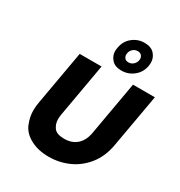

<svg xmlns="http://www.w3.org/2000/svg" viewBox="-224 -1140 1219 1301"><g transform="rotate(30 385.5 -490.0)"><path d="M629 -866Q619 -811 577.5 -778Q536 -745 484 -745Q432 -745 406.5 -774Q381 -803 381 -839Q381 -852 384 -866Q393 -921 434 -954Q475 -987 527 -987Q579 -987 605 -958Q631 -929 631 -891Q631 -879 629 -866ZM554 -866Q555 -872 555 -877Q555 -891 545 -903Q535 -915 514 -915Q494 -915 478.5 -901.5Q463 -888 459 -866Q458 -860 458 -855Q458 -841 467.5 -829Q477 -817 497 -817Q518 -817 534 -831Q550 -845 554 -866ZM354 -702 280 -282Q277 -263 277 -246Q277 -209 298 -180Q319 -151 379 -151Q439 -151 477 -185Q515 -219 526 -282L600 -702H771L697 -283Q680 -189 628.5 -124Q577 -59 504 -26Q431 7 348 7Q265 7 205 -25.5Q145 -58 123.5 -110.5Q102 -163 102 -214Q102 -246 109 -283L183 -702Z"/></g></svg>

Font: Fz Poppins
Style: Bold Italic
Weight: 700
Italic angle: -10°
Designer: Ninad Kale (Devanagari), Jonny Pinhorn (Latin)
Foundry: Indian Type Foundry
Version: Vit hóa bi Vntype.Com & FontZin.Com